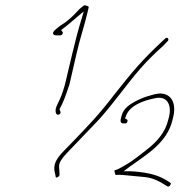

<svg xmlns="http://www.w3.org/2000/svg" viewBox="-20 -736 692 722"><path d="M190 -626C173 -612 178 -603 193 -603H206C211 -603 215 -606 216 -611C216 -613 217 -614 216 -615L210 -623L219 -630C236 -642 254 -659 272 -674L295 -693L287 -666C274 -624 263 -581 252 -535L224 -417C222 -411 220 -403 217 -394C210 -371 200 -353 192 -335V-334C187 -325 187 -298 203 -306C213 -311 204 -321 204 -325L205 -328C220 -354 229 -383 241 -418L268 -535C280 -589 298 -641 309 -689L313 -706C314 -710 314 -712 307 -714C299 -717 296 -716 295 -715C289 -710 280 -704 275 -698C259 -680 236 -657 212 -643C205 -639 199 -633 190 -626ZM185 -93 189 -74V-73C189 -63 205 -72 204 -80L203 -98C202 -108 201 -116 205 -124V-125C218 -150 239 -167 256 -186C285 -217 316 -248 347 -281C364 -299 390 -330 425 -375C491 -460 524 -502 594 -564L610 -581H611C611 -581 612 -582 613 -586C614 -590 611 -594 607 -594C606 -594 602 -593 601 -591L585 -576C515 -510 482 -472 412 -383C345 -296 310 -262 245 -194C215 -162 178 -134 185 -93ZM437 -300C430 -277 434 -273 443 -272H451C454 -271 458 -274 459 -278V-279C462 -286 455 -288 450 -291L453 -298C467 -341 522 -358 560 -366C611 -379 629 -338 613 -287C602 -238 570 -204 538 -178C512 -158 480 -131 451 -115C434 -105 426 -100 410 -95C410 -92 412 -83 415 -78C423 -79 432 -79 442 -78C472 -75 498 -73 526 -70C555 -67 582 -53 600 -41L610 -35C617 -31 627 -47 620 -49L611 -55C583 -73 551 -84 506 -89C495 -90 482 -92 472 -92H445L469 -110C531 -155 609 -199 629 -286V-287C645 -340 629 -380 589 -384C568 -386 551 -378 528 -372C505 -364 474 -349 458 -334C448 -325 441 -315 437 -300Z"/></svg>

Font: Stray Cat
Style: ExLtObl
Weight: 200
Version: Version 1.0